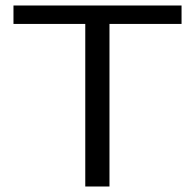

<svg xmlns="http://www.w3.org/2000/svg" viewBox="-20 -678 706 698"><path d="M640 -591H378V0H290V-591H29V-658H640Z"/></svg>

Font: Ysabeau Medium
Style: Regular
Weight: 500
Designer: Christian Thalmann (Catharsis Fonts)
Version: Version 0.003